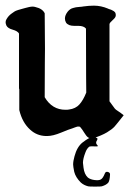

<svg xmlns="http://www.w3.org/2000/svg" viewBox="-23 -486 471 686"><path d="M325.2 33.2Q329.1 37.1 322.3 37.1Q298.8 36.1 295.9 38.1Q287.1 44.9 282.2 58.6Q273.4 81.1 273.4 95.7Q273.4 99.6 275.4 113.3Q278.3 136.7 291 148.4Q299.8 155.3 314.5 157.2Q330.1 159.2 336.9 155.3Q344.7 151.4 351.6 133.8Q354.5 126 362.8 128.4Q371.1 130.9 370.1 138.7Q369.1 158.2 364.3 166Q357.4 174.8 340.8 179.7Q337.9 180.7 316.4 180.7Q294.9 180.7 292 179.7Q276.4 175.8 265.6 166Q247.1 147.5 242.2 127.9Q238.3 108.4 238.3 101.6Q238.3 89.8 243.2 72.3Q252 39.1 271.5 23.4Q297.9 2.9 310.5 2.9Q316.4 2.9 324.2 7.8Q327.1 9.8 322.3 17.6Q317.4 25.4 325.2 33.2ZM418.9 -74.2Q394.5 -43 386.2 -33.7Q377.9 -24.4 359.4 -13.2Q340.8 -2 307.6 8.8Q296.9 8.8 291 4.4Q285.2 0 277.8 -12.2Q270.5 -24.4 262.7 -33.2Q255.9 -34.2 253.4 -33.7Q251 -33.2 244.6 -30.8Q238.3 -28.3 235.4 -27.3Q224.6 -24.4 195.3 -12.2Q166 0 145.5 0H140.6Q108.4 -1 85 -22.5Q56.6 -47.9 45.9 -92.8V-172.9Q45.9 -167 44.9 -167V-366.2Q40 -375 22.5 -379.9Q4.9 -384.8 0 -394.5Q-5.9 -407.2 0 -417Q3.9 -423.8 8.3 -428.7Q12.7 -433.6 19 -438Q25.4 -442.4 28.8 -444.8Q32.2 -447.3 41.5 -450.2Q50.8 -453.1 53.2 -453.6Q55.7 -454.1 67.4 -457.5Q79.1 -460.9 81.1 -460.9Q94.7 -463.9 103.5 -460.9Q128.9 -455.1 136.7 -438.5Q137.7 -368.2 137.7 -311.5Q137.7 -300.8 137.2 -258.8Q136.7 -216.8 136.7 -138.7Q163.1 -93.8 210.9 -93.8Q219.7 -93.8 223.6 -94.7Q247.1 -97.7 260.7 -112.8Q274.4 -127.9 285.2 -155.3Q285.2 -196.3 284.7 -210Q284.2 -223.6 284.2 -383.8Q276.4 -393.6 256.8 -393.6H242.2Q220.7 -393.6 212.9 -405.3Q209 -412.1 209 -419.9Q209 -431.6 218.8 -444.3Q222.7 -449.2 227.5 -452.6Q232.4 -456.1 238.3 -457.5Q244.1 -459 248.5 -460Q252.9 -460.9 261.7 -461.4Q270.5 -461.9 274.4 -462.9Q294.9 -465.8 312.5 -465.8Q337.9 -465.8 363.3 -455.1Q364.3 -454.1 368.2 -453.1Q372.1 -452.1 374 -451.2Q376 -450.2 378.9 -448.7Q381.8 -447.3 383.3 -446.3Q384.8 -445.3 386.7 -443.4Q388.7 -441.4 389.6 -439Q390.6 -436.5 390.6 -433.6V-430.7Q390.6 -423.8 380.4 -415Q370.1 -406.2 368.2 -400.4V-124Q384.8 -101.6 387.2 -98.1Q389.6 -94.7 398.9 -88.9Q408.2 -83 418.9 -74.2Z"/></svg>

Font: LPEducational
Style: Medium
Weight: 500
Designer: Based on Essays1743, by John Stracke, which says:

Based on the typeface in a 1743 English translation of the essays of 
Version: Version 001.204